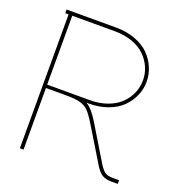

<svg xmlns="http://www.w3.org/2000/svg" viewBox="-124 -785 837 891"><g transform="rotate(20 294.5 -339.5)"><path d="M521 0Q495.6 0 478.3 -9.8Q460.9 -19.5 443.8 -46.9L339.8 -217.8Q315.4 -257.8 299.6 -273.9Q283.7 -290 259.5 -297.1Q235.4 -304.2 188 -304.2H88.9V0H70.8V-661.1H54.2V-679.2H298.8Q351.6 -679.2 394.3 -663.1Q437 -647 463.4 -620.4Q489.7 -593.8 503.9 -560.5Q518.1 -527.3 518.1 -491.2Q518.1 -455.1 503.9 -422.1Q489.7 -389.2 463.4 -362.5Q437 -335.9 394.3 -320.1Q351.6 -304.2 298.8 -304.2H291V-303.2Q319.8 -286.1 354 -229L458 -57.1Q473.1 -34.2 486.1 -26.1Q499 -18.1 521 -18.1H554.2V0ZM298.8 -320.8Q347.7 -320.8 387 -335.4Q426.3 -350.1 450.4 -374.3Q474.6 -398.4 487.3 -428.5Q500 -458.5 500 -491.2Q500 -523.9 487.3 -553.7Q474.6 -583.5 450.4 -607.9Q426.3 -632.3 387 -646.7Q347.7 -661.1 298.8 -661.1H88.9V-320.8Z"/></g></svg>

Font: Rawengulk
Style: Light
Weight: 300
Version: Version 0.92